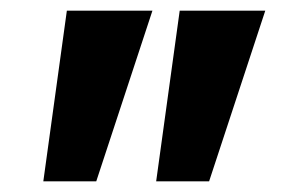

<svg xmlns="http://www.w3.org/2000/svg" viewBox="-20 -720 558 359"><path d="M105 -700 61 -381H160L265 -700ZM316 -700 272 -381H371L476 -700Z"/></svg>

Font: Jost
Style: Bold
Weight: 700
Version: Version 3.710